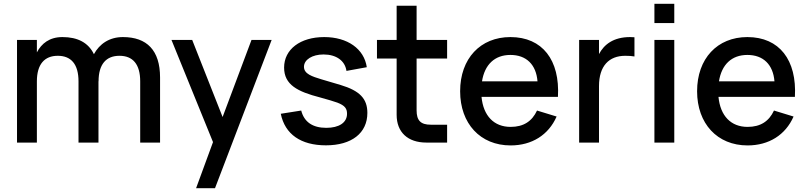

<svg xmlns="http://www.w3.org/2000/svg" viewBox="-20 -750 4244 1010"><path d="M393 0H498V-322.5L498.5 -322C498.5 -412.5 538.5 -456.5 608.5 -456.5C678.5 -456.5 717.5 -412.5 717.5 -322V0H822V-342.5C822 -485.5 752.5 -555 626.5 -555C555 -555 503.5 -519 474 -465C445 -525.5 388.5 -555 308.5 -555C240 -555 198.5 -521 174 -474.5V-540H69.5V0H174V-322C174 -412.5 214.5 -456.5 284 -456.5C354 -456.5 393 -412.5 393 -322Z M1111 240 1409 -540H1303L1151 -134.5L991 -540H882L1100.5 -2.5L1011.5 240Z M1694.5 14.5C1830 14.5 1912.5 -50 1912.5 -156C1912.5 -230.5 1873 -272.5 1771.5 -303C1733 -314.5 1698 -325 1670 -333C1622.5 -347.5 1579 -361 1579 -398.5C1579 -436.5 1623 -463.5 1682 -463.5C1749 -463.5 1795 -430.5 1802.5 -377L1909.5 -396.5C1895.5 -493 1808 -555 1685.5 -555C1559.5 -555 1474.5 -490.5 1474.5 -394.5C1474.5 -304 1545.5 -268 1663.5 -237.5C1704.5 -226.5 1736.5 -216.5 1755 -210C1795 -194.5 1805.5 -178.5 1805.5 -151.5C1805.5 -104.5 1763 -77.5 1696.5 -77.5C1625 -77.5 1580 -108 1564.5 -168.5L1457 -151.5C1479 -43.5 1563 14.5 1694.5 14.5Z M1963 -442H2066.5V-146C2066.5 -54.5 2125 0 2223 0H2332V-94H2246C2193 -94 2171.5 -116 2171.5 -169.5V-442H2332V-540H2171.5V-720H2066.5V-540H1963Z M2666 -82.5C2578.5 -82.5 2522.5 -140.5 2513 -240.5H2915C2926 -434 2833.5 -555 2665 -555C2507 -555 2400.5 -442 2400.5 -270C2400.5 -100 2506.5 15 2666 15C2778 15 2865.5 -40 2908 -137L2805 -168.5C2778.5 -112 2734.5 -82.5 2666 -82.5ZM2515.5 -322C2529.5 -410.5 2582.5 -461 2665 -461C2748.5 -461 2800.5 -410.5 2807.5 -322Z M3317.5 -554C3310 -554.5 3302 -555 3294.5 -555C3206 -555 3157 -515 3131 -465.5V-540H3026.5V0H3131V-297C3131 -403.5 3184 -456.5 3269 -456.5C3288 -456.5 3304 -455.5 3317.5 -453Z M3527 -628.5V-730H3422.5V-628.5ZM3527 0V-540H3422.5V0Z M3912.5 -82.5C3825 -82.5 3769 -140.5 3759.5 -240.5H4161.5C4172.5 -434 4080 -555 3911.5 -555C3753.5 -555 3647 -442 3647 -270C3647 -100 3753 15 3912.5 15C4024.5 15 4112 -40 4154.5 -137L4051.5 -168.5C4025 -112 3981 -82.5 3912.5 -82.5ZM3762 -322C3776 -410.5 3829 -461 3911.5 -461C3995 -461 4047 -410.5 4054 -322Z"/></svg>

Font: Vela Sans SemBd
Style: Regular
Weight: 600
Designer: Principal design: Mikhail Sharanda - project Manrope.
Design modification: Ravid Balaliev
Foundry: Mikhail Sharanda
Version: Version 1.001